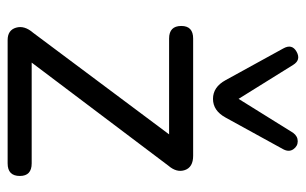

<svg xmlns="http://www.w3.org/2000/svg" viewBox="-169 -632 801 503"><g transform="rotate(90 231.5 -380.5)"><path d="M190 -571 107 -722Q94 -745 115.5 -757Q137 -769 150 -748L239 -605L328 -748Q337 -760 350 -760Q363 -760 371 -748.5Q379 -737 371 -722L288 -571Q270 -538 239 -538Q208 -538 190 -571ZM408 0H85Q59 0 52.5 -22Q46 -44 66 -67L332 -423H81Q48 -423 48 -455Q48 -486 81 -486H388Q418 -486 425.5 -464.5Q433 -443 414 -421L144 -63H408Q441 -63 441 -32Q441 0 408 0Z"/></g></svg>

Font: Nunito
Style: Regular
Weight: 400
Designer: Vernon Adams
Foundry: Vernon Adams
Version: Version 3.602